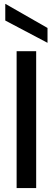

<svg xmlns="http://www.w3.org/2000/svg" viewBox="-20 -962 270 982"><path d="M65 0V-700H165V0ZM223 -743 7 -857V-942H8L223 -819Z"/></svg>

Font: DM Sans 28pt Medium
Style: Regular
Weight: 500
Version: Version 4.004;gftools[0.9.30]